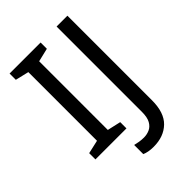

<svg xmlns="http://www.w3.org/2000/svg" viewBox="-258 -826 1129 1129"><g transform="rotate(-45 306.0 -262.0)"><path d="M298 0H40V-52L124 -71V-642L40 -662V-714H298V-662L214 -642V-71L298 -52ZM335 190Q311 190 293 186.5Q275 183 261 177V101Q277 105 295 108Q313 111 333 111Q358 111 380.5 101Q403 91 417 66Q431 41 431 -4V-714H521V-11Q521 92 470 141Q419 190 335 190Z"/></g></svg>

Font: Noto Sans Mayan Numerals
Style: Regular
Weight: 400
Designer: Monotype Design Team
Foundry: Monotype Imaging Inc.
Version: Version 2.001; ttfautohint (v1.8.4.7-5d5b)